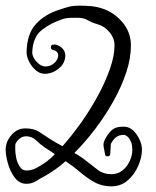

<svg xmlns="http://www.w3.org/2000/svg" viewBox="-26 -653 552 679"><path d="M368 6Q334 6 307.5 -9Q281 -24 257 -44.5Q233 -65 206 -83Q187 -66 169 -53.5Q151 -41 132 -30Q116 -22 101.5 -12.5Q87 -3 67 -3Q43 -3 26.5 -24.5Q10 -46 2 -75Q-6 -104 -6 -124Q-6 -151 14 -175Q34 -199 64 -199Q93 -199 112 -187Q131 -175 153 -160Q174 -147 195 -136Q228 -173 261 -219.5Q294 -266 320.5 -315Q347 -364 363 -410Q379 -456 379 -492Q379 -518 361 -539.5Q343 -561 317 -568Q301 -572 285.5 -581Q270 -590 252 -590Q236 -590 223.5 -590Q211 -590 197 -586Q154 -572 122 -547Q90 -522 88 -468Q88 -452 103 -435Q118 -418 135 -418Q153 -418 166 -430Q179 -442 180 -456Q180 -464 175 -469.5Q170 -475 162 -476Q154 -478 154 -486Q154 -497 165 -495L166 -496Q182 -494 193.5 -483Q205 -472 205 -456Q204 -428 181 -410Q158 -392 132 -392Q115 -392 100.5 -404.5Q86 -417 77 -435Q68 -453 68 -468Q69 -533 101 -568Q133 -603 185 -619Q202 -625 217.5 -629Q233 -633 252 -633Q273 -633 293 -631.5Q313 -630 332 -624Q374 -612 405.5 -576Q437 -540 437 -492Q437 -447 420.5 -397Q404 -347 375.5 -296Q347 -245 311.5 -198Q276 -151 237 -112Q248 -106 258.5 -99Q269 -92 279 -84Q299 -68 319.5 -52.5Q340 -37 368 -37Q391 -37 407.5 -50.5Q424 -64 433 -84Q442 -104 442 -123Q442 -128 441 -136.5Q440 -145 438 -150Q428 -174 412 -176Q394 -176 383.5 -167Q373 -158 366 -144L364 -110Q364 -100 354 -100Q345 -100 345 -110Q344 -118 342 -126Q340 -134 340 -141Q340 -149 343 -155Q352 -176 367.5 -191Q383 -206 412 -205Q431 -205 445 -191.5Q459 -178 467.5 -159.5Q476 -141 476 -124Q476 -96 462.5 -65.5Q449 -35 425 -14.5Q401 6 368 6ZM67 -50Q80 -50 91.5 -54Q103 -58 113 -65Q126 -72 140 -82.5Q154 -93 168 -108L133 -131Q117 -142 102 -156.5Q87 -171 66 -171Q54 -171 45 -164Q36 -157 30 -147Q28 -143 28 -137Q28 -131 28 -123Q28 -111 31.5 -94Q35 -77 44 -63.5Q53 -50 67 -50Z"/></svg>

Font: Ruge Boogie
Style: Regular
Weight: 400
Designer: Robert E. Leuschke
Foundry: Robert E. Leuschke
Version: Version 1.010; ttfautohint (v1.8.3)